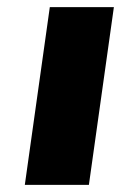

<svg xmlns="http://www.w3.org/2000/svg" viewBox="-20 -520 340 540"><path d="M230 0H49.8L120.1 -500H300.3Z"/></svg>

Font: Fivo Sans Heavy
Style: Regular
Weight: 900
Designer: Alexander Slobzheninov
Foundry: Alexander Slobzheninov
Version: 1.0